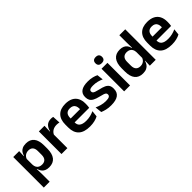

<svg xmlns="http://www.w3.org/2000/svg" viewBox="143 -1727 2944 2944"><g transform="rotate(-45 1615.0 -255.0)"><path d="M336 11.5Q292 11.5 261.5 -2.8Q231 -17 212.2 -43Q193.5 -69 185.5 -104H149L181.5 -202Q182.5 -167 195.8 -143Q209 -119 232.8 -107Q256.5 -95 288.5 -95Q337 -95 362.5 -123.2Q388 -151.5 388 -207V-287.5Q388 -342.5 363 -370.5Q338 -398.5 289 -398.5Q261 -398.5 238.5 -387.8Q216 -377 201 -359Q186 -341 179.5 -317.5L149.5 -386.5H185Q193 -418.5 210.8 -444.8Q228.5 -471 260.2 -486.2Q292 -501.5 340.5 -501.5Q427 -501.5 472 -445.8Q517 -390 517 -281V-213Q517 -103 471.8 -45.8Q426.5 11.5 336 11.5ZM56 172V-490.5H184L179 -366L181.5 -343.5V-147L180 -124L183.5 10.5V172Z M736 -285 703.5 -370.5H734.5Q748 -430 783.5 -464Q819 -498 882 -498Q895 -498 905.5 -496.2Q916 -494.5 924.5 -492L931.5 -364Q920.5 -367.5 906 -369.2Q891.5 -371 875.5 -371Q824.5 -371 788.8 -348.5Q753 -326 736 -285ZM611.5 0V-490.5H733.5L728 -340L739.5 -335.5V0Z M1221.5 12Q1095.5 12 1034 -46Q972.5 -104 972.5 -214V-278Q972.5 -387 1030 -445.5Q1087.5 -504 1197 -504Q1271 -504 1320.5 -478Q1370 -452 1394.8 -404.2Q1419.5 -356.5 1419.5 -290V-272.5Q1419.5 -254.5 1417.8 -235.8Q1416 -217 1413 -200.5H1297Q1298.5 -228 1298.8 -252.8Q1299 -277.5 1299 -297.5Q1299 -332 1288 -356.2Q1277 -380.5 1254.5 -393Q1232 -405.5 1197 -405.5Q1145.5 -405.5 1121 -377Q1096.5 -348.5 1096.5 -296V-250.5L1097 -236V-197.5Q1097 -174.5 1104.2 -155Q1111.5 -135.5 1128.5 -121.2Q1145.5 -107 1173.8 -99Q1202 -91 1244.5 -91Q1290.5 -91 1332.2 -101.2Q1374 -111.5 1411.5 -129L1400.5 -28Q1367 -9.5 1321.8 1.2Q1276.5 12 1221.5 12ZM1040.5 -200.5V-285.5H1387V-200.5Z M1680.5 12Q1621.5 12 1575.8 0.8Q1530 -10.5 1498 -24.5L1486.5 -135.5Q1524.5 -118 1570.2 -105Q1616 -92 1671 -92Q1719 -92 1740.5 -104.2Q1762 -116.5 1762 -141V-144Q1762 -160.5 1752.2 -171Q1742.5 -181.5 1718 -190.2Q1693.5 -199 1649 -209Q1587.5 -223.5 1551.8 -242.8Q1516 -262 1500.5 -290.2Q1485 -318.5 1485 -358V-362.5Q1485 -432 1534.5 -467.2Q1584 -502.5 1681 -502.5Q1738.5 -502.5 1782.8 -491.2Q1827 -480 1856.5 -464.5L1868 -362.5Q1833 -379 1789.5 -390.2Q1746 -401.5 1696 -401.5Q1663.5 -401.5 1644.8 -396.2Q1626 -391 1618 -381.5Q1610 -372 1610 -358.5V-356Q1610 -341 1618.8 -330Q1627.5 -319 1651 -310.2Q1674.5 -301.5 1717 -291.5Q1779 -278.5 1816.5 -261Q1854 -243.5 1871 -216.2Q1888 -189 1888 -145V-139Q1888 -63 1836.5 -25.5Q1785 12 1680.5 12Z M1970.5 0V-490.5H2098.5V0ZM2034.5 -548.5Q1998 -548.5 1980.8 -565.8Q1963.5 -583 1963.5 -613.5V-616Q1963.5 -646.5 1980.8 -664Q1998 -681.5 2034.5 -681.5Q2070.5 -681.5 2088 -664Q2105.5 -646.5 2105.5 -616V-613.5Q2105.5 -582.5 2088 -565.5Q2070.5 -548.5 2034.5 -548.5Z M2370 11.5Q2283.5 11.5 2238.5 -44.5Q2193.5 -100.5 2193.5 -209.5V-277Q2193.5 -387.5 2239 -444.5Q2284.5 -501.5 2374.5 -501.5Q2418.5 -501.5 2448.8 -487.5Q2479 -473.5 2497.8 -447.5Q2516.5 -421.5 2524 -386.5H2561.5L2529 -291.5Q2528 -326 2514.8 -349.8Q2501.5 -373.5 2478 -386Q2454.5 -398.5 2422.5 -398.5Q2374 -398.5 2348.2 -370.5Q2322.5 -342.5 2322.5 -287V-206Q2322.5 -151 2348.2 -123Q2374 -95 2423.5 -95Q2451.5 -95 2473.5 -105.5Q2495.5 -116 2510.2 -134.2Q2525 -152.5 2531.5 -175.5L2562 -104H2526Q2518 -72 2500 -45.8Q2482 -19.5 2450.5 -4Q2419 11.5 2370 11.5ZM2527 0 2531.5 -120 2529 -148.5V-349L2529.5 -369.5L2527 -510V-661H2655V0Z M2997 12Q2871 12 2809.5 -46Q2748 -104 2748 -214V-278Q2748 -387 2805.5 -445.5Q2863 -504 2972.5 -504Q3046.5 -504 3096 -478Q3145.5 -452 3170.2 -404.2Q3195 -356.5 3195 -290V-272.5Q3195 -254.5 3193.2 -235.8Q3191.5 -217 3188.5 -200.5H3072.5Q3074 -228 3074.2 -252.8Q3074.5 -277.5 3074.5 -297.5Q3074.5 -332 3063.5 -356.2Q3052.5 -380.5 3030 -393Q3007.5 -405.5 2972.5 -405.5Q2921 -405.5 2896.5 -377Q2872 -348.5 2872 -296V-250.5L2872.5 -236V-197.5Q2872.5 -174.5 2879.8 -155Q2887 -135.5 2904 -121.2Q2921 -107 2949.2 -99Q2977.5 -91 3020 -91Q3066 -91 3107.8 -101.2Q3149.5 -111.5 3187 -129L3176 -28Q3142.5 -9.5 3097.2 1.2Q3052 12 2997 12ZM2816 -200.5V-285.5H3162.5V-200.5Z"/></g></svg>

Font: Anek Tamil SemiBold
Style: Regular
Weight: 600
Version: Version 1.003